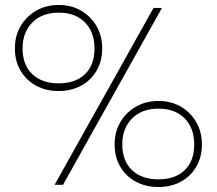

<svg xmlns="http://www.w3.org/2000/svg" viewBox="-20 -745 874 774"><path d="M200 0Q231 -55 260.5 -108Q290 -161 328 -229L467 -477Q493.5 -524.5 515.2 -563.5Q537 -602.5 557.2 -638.5Q577.5 -674.5 599 -713H633Q611.5 -674.5 591.2 -638.5Q571 -602.5 549.2 -563.5Q527.5 -524.5 501 -477L362 -229Q324 -161 294.5 -108Q265 -55 234 0ZM216 -378Q165.5 -378 125.8 -399.5Q86 -421 63 -459.8Q40 -498.5 40 -550Q40 -600 63 -639.5Q86 -679 126 -702Q166 -725 217 -725Q267.5 -725 307 -702Q346.5 -679 369.2 -639.5Q392 -600 392 -550Q392 -498.5 369.2 -459.8Q346.5 -421 306.8 -399.5Q267 -378 216 -378ZM216 -409Q284.5 -409 322.8 -446.2Q361 -483.5 361 -550Q361 -593 343.8 -625.5Q326.5 -658 294.2 -676Q262 -694 217 -694Q149.5 -694 110.2 -654.2Q71 -614.5 71 -550Q71 -483.5 110.2 -446.2Q149.5 -409 216 -409ZM618 9Q567.5 9 527.8 -12.5Q488 -34 465 -72.8Q442 -111.5 442 -163Q442 -213 465 -252.5Q488 -292 528 -315Q568 -338 619 -338Q669.5 -338 709 -315Q748.5 -292 771.2 -252.5Q794 -213 794 -163Q794 -111.5 771.2 -72.8Q748.5 -34 708.8 -12.5Q669 9 618 9ZM618 -22Q686.5 -22 724.8 -59.2Q763 -96.5 763 -163Q763 -206 745.8 -238.5Q728.5 -271 696.2 -289Q664 -307 619 -307Q551.5 -307 512.2 -267.2Q473 -227.5 473 -163Q473 -96.5 512.2 -59.2Q551.5 -22 618 -22Z"/></svg>

Font: Commissioner Thin
Style: Regular
Weight: 100
Designer: Kostas Bartsokas
Foundry: Kostas Bartsokas
Version: Version 1.001;gftools[0.9.23]